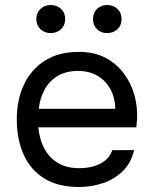

<svg xmlns="http://www.w3.org/2000/svg" viewBox="-20 -740 613 766"><path d="M295 6Q211 6 156 -28.5Q101 -63 74 -124Q47 -185 47 -263Q47 -342 75.5 -402.5Q104 -463 159 -498Q214 -533 294 -533Q356 -533 400.5 -509.5Q445 -486 474 -447Q503 -408 516 -361.5Q529 -315 527 -268Q526 -259 525.5 -250Q525 -241 524 -232H133Q137 -186 156 -149Q175 -112 210 -90.5Q245 -69 297 -69Q323 -69 349.5 -75.5Q376 -82 397.5 -98Q419 -114 428 -141H515Q503 -90 470 -57.5Q437 -25 391 -9.5Q345 6 295 6ZM135 -306H440Q439 -351 420 -385Q401 -419 368.5 -438Q336 -457 291 -457Q242 -457 208.5 -436Q175 -415 157 -381Q139 -347 135 -306ZM407 -608Q383 -608 367 -623.5Q351 -639 351 -664Q351 -689 367 -704.5Q383 -720 407 -720Q432 -720 448.5 -704.5Q465 -689 465 -664Q465 -639 448.5 -623.5Q432 -608 407 -608ZM182 -608Q158 -608 141.5 -623.5Q125 -639 125 -664Q125 -689 141.5 -704.5Q158 -720 182 -720Q207 -720 223.5 -704.5Q240 -689 240 -664Q240 -639 223.5 -623.5Q207 -608 182 -608Z"/></svg>

Font: Onest
Style: Regular
Weight: 400
Designer: Dmitri Voloshin, Andrey Kudryavtsev
Foundry: Dmitri Voloshin, Andrey Kudryavtsev
Version: Version 1.000;gftools[0.9.33]